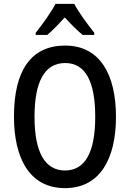

<svg xmlns="http://www.w3.org/2000/svg" viewBox="-20 -960 670 990"><path d="M363 -940H266C245 -898 199 -835 164 -791V-780H224C250 -802 282 -835 314 -870C346 -835 377 -804 406 -780H466V-791C431 -835 386 -896 363 -940ZM578 -358C578 -573 497 -725 316 -725C139 -725 52 -595 52 -359C52 -146 131 10 315 10C497 10 578 -143 578 -358ZM158 -358C158 -537 209 -635 316 -635C421 -635 471 -539 471 -358C471 -176 420 -81 315 -81C210 -81 158 -178 158 -358Z"/></svg>

Font: Noto Sans Arabic Cond Med
Style: Regular
Weight: 500
Width: 3
Designer: Monotype Design Team, Nadine Chahine, Nizar Qandah and Khaled Hosny
Foundry: Monotype Imaging Inc.
Version: Version 2.012